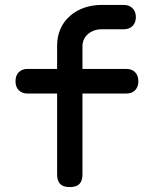

<svg xmlns="http://www.w3.org/2000/svg" viewBox="-20 -750 640 780"><path d="M493 -370H315V-42Q315 -15 302.5 -2.5Q290 10 263.5 10Q237 10 224.5 -2.5Q212 -15 212 -42V-370H92Q69 -370 56 -383.5Q43 -397 43 -420Q43 -443 56 -456.5Q69 -470 92 -470H212V-564Q212 -602 225.5 -632.5Q239 -663 264 -685Q289 -707 322 -718.5Q355 -730 393 -730H482Q505 -730 518.5 -716.5Q532 -703 532 -680.5Q532 -658 518.5 -644.5Q505 -631 482 -631H393Q374 -631 359.5 -625Q345 -619 335 -609.5Q325 -600 320 -588Q315 -576 315 -564V-470H493Q516 -470 529 -456.5Q542 -443 542 -420Q542 -397 529 -383.5Q516 -370 493 -370Z"/></svg>

Font: Maple Mono NL Medium
Style: Regular
Weight: 500
Monospace: yes
Designer: subframe7536
Version: Version 7.000